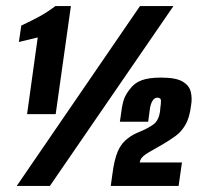

<svg xmlns="http://www.w3.org/2000/svg" viewBox="-20 -611 650 631"><path d="M69 -236 104 -488 42 -473 50 -527Q84 -543 109 -556.5Q134 -570 162 -591H213L163 -236ZM35 0 440 -591H550L144 0ZM344 0 350 -43Q356 -88 367.5 -114.5Q379 -141 401 -157Q410 -164 419.5 -169Q429 -174 439 -178Q466 -189 484 -202Q502 -215 506 -246Q506 -248 506.5 -251Q507 -254 507 -257Q509 -270 509 -280Q509 -290 497 -290Q487 -290 480.5 -278.5Q474 -267 472 -249L467 -211H374Q378 -241 381 -259Q384 -277 389.5 -290Q395 -303 406 -317Q421 -338 445 -347Q469 -356 509 -356Q558 -356 580 -343Q602 -330 607 -309Q612 -288 608 -265Q603 -224 589.5 -201Q576 -178 557.5 -164.5Q539 -151 517 -138Q495 -125 480.5 -117Q466 -109 457.5 -103Q449 -97 444 -90Q442 -87 441 -84Q440 -81 439 -77H578L567 0Z"/></svg>

Font: Alumni Sans Black
Style: Italic
Weight: 900
Italic angle: -8°
Version: Version 1.016